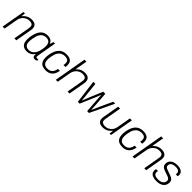

<svg xmlns="http://www.w3.org/2000/svg" viewBox="426 -2367 4023 4023"><g transform="rotate(45 2437.5 -355.5)"><path d="M26 0 118 -526H161L151 -439H157Q189 -479 222.5 -500Q256 -521 289.5 -529.5Q323 -538 357 -538Q399 -538 431.5 -526Q464 -514 482.5 -486.5Q501 -459 501 -414Q501 -403 499.5 -390.5Q498 -378 496 -365L432 0H374L438 -364Q440 -376 441 -386Q442 -396 442 -404Q442 -438 428.5 -455.5Q415 -473 390.5 -479.5Q366 -486 335 -486Q304 -486 272.5 -474.5Q241 -463 213 -439.5Q185 -416 164.5 -381.5Q144 -347 137 -300L84 0Z M747 12Q694 12 656 -8Q618 -28 598 -69.5Q578 -111 578 -176Q578 -196 580 -218.5Q582 -241 586 -266Q602 -361 635 -421.5Q668 -482 717.5 -510Q767 -538 829 -538Q866 -538 894.5 -528.5Q923 -519 944 -499.5Q965 -480 978 -449H985L1009 -526H1054L1033 -408Q1029 -380 1021.5 -339.5Q1014 -299 1006 -255Q998 -211 991.5 -171Q985 -131 980.5 -102.5Q976 -74 976 -66Q976 -53 983 -46.5Q990 -40 1003 -40H1048L1041 -6Q1031 -1 1016.5 4.5Q1002 10 985 10Q955 10 940.5 -4.5Q926 -19 924 -46Q924 -53 924.5 -61.5Q925 -70 926 -79L919 -82Q887 -33 841 -10.5Q795 12 747 12ZM761 -39Q785 -39 812.5 -48Q840 -57 866.5 -80Q893 -103 914.5 -145Q936 -187 948 -253Q951 -277 953.5 -294.5Q956 -312 957 -325.5Q958 -339 958 -350Q958 -395 945 -425.5Q932 -456 904.5 -471.5Q877 -487 834 -487Q791 -487 754.5 -467.5Q718 -448 690.5 -402.5Q663 -357 650 -277Q645 -248 642.5 -229.5Q640 -211 639 -197.5Q638 -184 638 -172Q638 -102 669.5 -70.5Q701 -39 761 -39Z M1308 12Q1247 12 1205 -8Q1163 -28 1141 -71.5Q1119 -115 1119 -182Q1119 -203 1121.5 -226.5Q1124 -250 1128 -276Q1140 -340 1161.5 -389Q1183 -438 1215 -471.5Q1247 -505 1290 -521.5Q1333 -538 1387 -538Q1450 -538 1488 -520Q1526 -502 1543 -469.5Q1560 -437 1560 -393Q1560 -379 1558.5 -364.5Q1557 -350 1555 -333H1497Q1500 -348 1501.5 -361.5Q1503 -375 1503 -387Q1503 -422 1491 -444Q1479 -466 1453 -476.5Q1427 -487 1386 -487Q1342 -487 1302 -467Q1262 -447 1232.5 -401.5Q1203 -356 1190 -278Q1185 -251 1182.5 -232.5Q1180 -214 1179.5 -201.5Q1179 -189 1179 -178Q1179 -129 1194 -98.5Q1209 -68 1238 -53.5Q1267 -39 1306 -39Q1360 -39 1393.5 -57.5Q1427 -76 1446.5 -111Q1466 -146 1473 -193H1530Q1522 -137 1496.5 -90.5Q1471 -44 1425 -16Q1379 12 1308 12Z M1602 0 1729 -723H1787L1740 -455H1747Q1776 -486 1805 -504Q1834 -522 1866.5 -530Q1899 -538 1933 -538Q1975 -538 2007.5 -526Q2040 -514 2058.5 -486.5Q2077 -459 2077 -414Q2077 -403 2075.5 -390.5Q2074 -378 2072 -365L2008 0H1950L2014 -364Q2016 -375 2017 -385.5Q2018 -396 2018 -404Q2018 -438 2004.5 -455.5Q1991 -473 1966.5 -479.5Q1942 -486 1911 -486Q1880 -486 1848 -474.5Q1816 -463 1788.5 -439.5Q1761 -416 1740.5 -381.5Q1720 -347 1713 -300L1660 0Z M2255 0 2188 -526H2248L2279 -240Q2282 -220 2284.5 -191.5Q2287 -163 2289.5 -134.5Q2292 -106 2294 -85H2299Q2308 -107 2319 -135.5Q2330 -164 2341.5 -192Q2353 -220 2361 -240L2481 -526H2543L2564 -240Q2566 -220 2567 -192Q2568 -164 2569.5 -135.5Q2571 -107 2572 -85H2577Q2586 -106 2599 -134Q2612 -162 2624.5 -190.5Q2637 -219 2646 -240L2777 -526H2836L2585 0H2531L2509 -293Q2508 -311 2506 -337.5Q2504 -364 2502.5 -392.5Q2501 -421 2500 -443H2495Q2486 -421 2475 -392.5Q2464 -364 2453 -337.5Q2442 -311 2434 -293L2309 0Z M2999 12Q2957 12 2924.5 0Q2892 -12 2873.5 -39.5Q2855 -67 2855 -112Q2855 -124 2856.5 -136Q2858 -148 2860 -161L2924 -526H2982L2918 -162Q2917 -151 2915.5 -140.5Q2914 -130 2914 -122Q2914 -88 2928 -70.5Q2942 -53 2966.5 -46.5Q2991 -40 3021 -40Q3053 -40 3084 -50.5Q3115 -61 3142.5 -82.5Q3170 -104 3190 -138Q3210 -172 3218 -217L3272 -526H3330L3238 0H3195L3205 -87H3198Q3167 -48 3134 -26.5Q3101 -5 3067.5 3.5Q3034 12 2999 12Z M3581 12Q3520 12 3478 -8Q3436 -28 3414 -71.5Q3392 -115 3392 -182Q3392 -203 3394.5 -226.5Q3397 -250 3401 -276Q3413 -340 3434.5 -389Q3456 -438 3488 -471.5Q3520 -505 3563 -521.5Q3606 -538 3660 -538Q3723 -538 3761 -520Q3799 -502 3816 -469.5Q3833 -437 3833 -393Q3833 -379 3831.5 -364.5Q3830 -350 3828 -333H3770Q3773 -348 3774.5 -361.5Q3776 -375 3776 -387Q3776 -422 3764 -444Q3752 -466 3726 -476.5Q3700 -487 3659 -487Q3615 -487 3575 -467Q3535 -447 3505.5 -401.5Q3476 -356 3463 -278Q3458 -251 3455.5 -232.5Q3453 -214 3452.5 -201.5Q3452 -189 3452 -178Q3452 -129 3467 -98.5Q3482 -68 3511 -53.5Q3540 -39 3579 -39Q3633 -39 3666.5 -57.5Q3700 -76 3719.5 -111Q3739 -146 3746 -193H3803Q3795 -137 3769.5 -90.5Q3744 -44 3698 -16Q3652 12 3581 12Z M3875 0 4002 -723H4060L4013 -455H4020Q4049 -486 4078 -504Q4107 -522 4139.5 -530Q4172 -538 4206 -538Q4248 -538 4280.5 -526Q4313 -514 4331.5 -486.5Q4350 -459 4350 -414Q4350 -403 4348.5 -390.5Q4347 -378 4345 -365L4281 0H4223L4287 -364Q4289 -375 4290 -385.5Q4291 -396 4291 -404Q4291 -438 4277.5 -455.5Q4264 -473 4239.5 -479.5Q4215 -486 4184 -486Q4153 -486 4121 -474.5Q4089 -463 4061.5 -439.5Q4034 -416 4013.5 -381.5Q3993 -347 3986 -300L3933 0Z M4590 12Q4547 12 4512 3.5Q4477 -5 4453 -20.5Q4429 -36 4416.5 -60Q4404 -84 4404 -114Q4404 -125 4405.5 -137Q4407 -149 4411 -162H4468Q4465 -150 4464 -140Q4463 -130 4463 -121Q4463 -91 4478.5 -72.5Q4494 -54 4524.5 -46Q4555 -38 4598 -38Q4631 -38 4658.5 -45.5Q4686 -53 4706 -67.5Q4726 -82 4737.5 -104Q4749 -126 4749 -157Q4749 -179 4736 -194Q4723 -209 4701.5 -219.5Q4680 -230 4653.5 -238Q4627 -246 4600 -256Q4575 -265 4551.5 -274Q4528 -283 4509 -297Q4490 -311 4479.5 -331Q4469 -351 4469 -383Q4469 -423 4485 -452.5Q4501 -482 4529 -501Q4557 -520 4593.5 -529Q4630 -538 4671 -538Q4706 -538 4737 -531Q4768 -524 4791.5 -509Q4815 -494 4828.5 -471Q4842 -448 4842 -416Q4842 -406 4840.5 -396Q4839 -386 4837 -377H4780Q4782 -386 4782.5 -393.5Q4783 -401 4783 -407Q4783 -440 4767 -457.5Q4751 -475 4725 -481.5Q4699 -488 4668 -488Q4642 -488 4617 -483Q4592 -478 4572 -467Q4552 -456 4540.5 -437Q4529 -418 4529 -390Q4529 -363 4544 -348.5Q4559 -334 4583.5 -325Q4608 -316 4637 -305Q4667 -295 4697.5 -284.5Q4728 -274 4754 -260Q4780 -246 4795.5 -223Q4811 -200 4811 -163Q4811 -123 4796.5 -90.5Q4782 -58 4753.5 -35Q4725 -12 4684.5 0Q4644 12 4590 12Z"/></g></svg>

Font: Archivo SemiBold ExtraLight
Style: Italic
Weight: 250
Italic angle: -10°
Version: Version 2.001